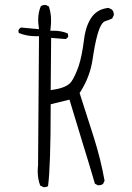

<svg xmlns="http://www.w3.org/2000/svg" viewBox="-20 -779 540 788"><path d="M160.2 -10.7Q170.4 -10.7 177.2 -15.1Q188 -98.1 188 -340.8V-351.1L265.1 -370.1Q293 -276.4 319.8 -189.9Q346.7 -103.5 369.6 -24.9L381.3 -19Q382.8 -18.6 383.8 -18.6Q395 -18.6 402.8 -23.9L409.2 -37.1Q393.6 -125 364.7 -216.3Q335.9 -307.6 306.6 -397.5L310.1 -402.3Q349.6 -464.8 359.9 -534.7Q377.9 -657.2 400.4 -683.6Q407.2 -691.4 415.5 -693.4Q424.8 -695.8 440.4 -703.1L446.8 -716.3Q447.3 -717.3 447.3 -718.3Q447.3 -730.5 439.9 -739.3L425.8 -746.6Q382.8 -742.7 358.4 -711.4Q332 -676.3 324.7 -615.2Q316.4 -548.8 302.7 -507.3Q288.1 -465.8 273.4 -444.8Q256.8 -420.4 203.1 -411.6L188 -409.2L189.9 -623.5L249.5 -618.7Q256.3 -622.1 259.8 -628.4Q259.8 -629.9 259.8 -631.8Q259.8 -637.2 257.3 -642.1Q231.4 -652.8 201.2 -652.8H186.5L188 -667.5Q189.5 -681.2 189.5 -692.4Q189.5 -703.6 189 -712.9Q187 -733.4 180.7 -752.4L168.5 -758.3Q167 -758.8 163.8 -758.8Q160.6 -758.8 156 -757.6Q151.4 -756.3 147.5 -753.4Q136.7 -728 136.7 -697.8Q136.7 -687 138.2 -675.3L140.1 -659.2L66.4 -666Q59.1 -662.6 55.7 -654.8Q55.7 -653.3 55.7 -651.9Q55.7 -647 57.6 -643.6Q88.9 -630.4 127 -630.4H140.1L136.2 -101.1Q134.8 -88.4 134.8 -76.7Q134.8 -43.9 145 -17.6L157.7 -11.2Q159.2 -10.7 160.2 -10.7Z"/></svg>

Font: NaikaiFont
Style: ExtraLight
Weight: 200
Version: Version 1.89